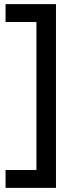

<svg xmlns="http://www.w3.org/2000/svg" viewBox="-20 -727 365 933"><path d="M252 -707V186H7V99H157V-620H7V-707Z"/></svg>

Font: Hind Medium
Style: Regular
Weight: 500
Designer: Manushi Parikh, Satya Rajpurohit
Foundry: Indian Type Foundry
Version: Version 1.201;PS 1.0;hotconv 1.0.78;makeotf.lib2.5.61930; tt